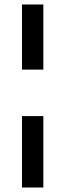

<svg xmlns="http://www.w3.org/2000/svg" viewBox="-20 -680 291 855"><path d="M78 155V-163H173V155ZM78 -370V-660H173V-370Z"/></svg>

Font: Bricolage Grotesque 24pt Medium
Style: Regular
Weight: 500
Designer: Mathieu Triay
Foundry: Atelier Triay
Version: Version 1.001;gftools[0.9.33.dev8+g029e19f]